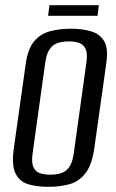

<svg xmlns="http://www.w3.org/2000/svg" viewBox="-20 -710 449 742"><path d="M167 12Q121 12 87.5 1.5Q54 -9 39 -42Q24 -75 34 -141L80 -467Q88 -522 112 -550.5Q136 -579 172.5 -589Q209 -599 254 -599Q300 -599 333.5 -588.5Q367 -578 383 -550Q399 -522 391 -467L345 -141Q336 -74 311 -41.5Q286 -9 249.5 1.5Q213 12 167 12ZM174 -35Q196 -35 215 -40.5Q234 -46 247 -63.5Q260 -81 265 -117L314 -469Q319 -504 310.5 -521.5Q302 -539 285 -544.5Q268 -550 246 -550Q224 -550 205 -544.5Q186 -539 173 -521.5Q160 -504 155 -469L106 -117Q101 -81 109.5 -63.5Q118 -46 135 -40.5Q152 -35 174 -35ZM166 -649 171 -690H362L357 -649Z"/></svg>

Font: Alumni Sans Thin Medium
Style: Italic
Weight: 500
Italic angle: -8°
Version: Version 1.016